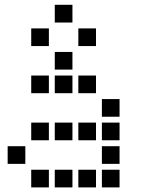

<svg xmlns="http://www.w3.org/2000/svg" viewBox="-20 -808 640 815"><path d="M213.5 -787.5Q212.5 -787.5 212.5 -787.5Q212.5 -787.5 212.5 -786.5V-713.5Q212.5 -712.5 212.5 -712.5Q212.5 -712.5 213.5 -712.5H286.5Q287.5 -712.5 287.5 -712.5Q287.5 -712.5 287.5 -713.5V-786.5Q287.5 -787.5 287.5 -787.5Q287.5 -787.5 286.5 -787.5ZM113.5 -687.5Q112.5 -687.5 112.5 -687.5Q112.5 -687.5 112.5 -686.5V-613.5Q112.5 -612.5 112.5 -612.5Q112.5 -612.5 113.5 -612.5H186.5Q187.5 -612.5 187.5 -612.5Q187.5 -612.5 187.5 -613.5V-686.5Q187.5 -687.5 187.5 -687.5Q187.5 -687.5 186.5 -687.5ZM313.5 -687.5Q312.5 -687.5 312.5 -687.5Q312.5 -687.5 312.5 -686.5V-613.5Q312.5 -612.5 312.5 -612.5Q312.5 -612.5 313.5 -612.5H386.5Q387.5 -612.5 387.5 -612.5Q387.5 -612.5 387.5 -613.5V-686.5Q387.5 -687.5 387.5 -687.5Q387.5 -687.5 386.5 -687.5ZM213.5 -587.5Q212.5 -587.5 212.5 -587.5Q212.5 -587.5 212.5 -586.5V-513.5Q212.5 -512.5 212.5 -512.5Q212.5 -512.5 213.5 -512.5H286.5Q287.5 -512.5 287.5 -512.5Q287.5 -512.5 287.5 -513.5V-586.5Q287.5 -587.5 287.5 -587.5Q287.5 -587.5 286.5 -587.5ZM113.5 -487.5Q112.5 -487.5 112.5 -487.5Q112.5 -487.5 112.5 -486.5V-413.5Q112.5 -412.5 112.5 -412.5Q112.5 -412.5 113.5 -412.5H186.5Q187.5 -412.5 187.5 -412.5Q187.5 -412.5 187.5 -413.5V-486.5Q187.5 -487.5 187.5 -487.5Q187.5 -487.5 186.5 -487.5ZM213.5 -487.5Q212.5 -487.5 212.5 -487.5Q212.5 -487.5 212.5 -486.5V-413.5Q212.5 -412.5 212.5 -412.5Q212.5 -412.5 213.5 -412.5H286.5Q287.5 -412.5 287.5 -412.5Q287.5 -412.5 287.5 -413.5V-486.5Q287.5 -487.5 287.5 -487.5Q287.5 -487.5 286.5 -487.5ZM313.5 -487.5Q312.5 -487.5 312.5 -487.5Q312.5 -487.5 312.5 -486.5V-413.5Q312.5 -412.5 312.5 -412.5Q312.5 -412.5 313.5 -412.5H386.5Q387.5 -412.5 387.5 -412.5Q387.5 -412.5 387.5 -413.5V-486.5Q387.5 -487.5 387.5 -487.5Q387.5 -487.5 386.5 -487.5ZM413.5 -387.5Q412.5 -387.5 412.5 -387.5Q412.5 -387.5 412.5 -386.5V-313.5Q412.5 -312.5 412.5 -312.5Q412.5 -312.5 413.5 -312.5H486.5Q487.5 -312.5 487.5 -312.5Q487.5 -312.5 487.5 -313.5V-386.5Q487.5 -387.5 487.5 -387.5Q487.5 -387.5 486.5 -387.5ZM113.5 -287.5Q112.5 -287.5 112.5 -287.5Q112.5 -287.5 112.5 -286.5V-213.5Q112.5 -212.5 112.5 -212.5Q112.5 -212.5 113.5 -212.5H186.5Q187.5 -212.5 187.5 -212.5Q187.5 -212.5 187.5 -213.5V-286.5Q187.5 -287.5 187.5 -287.5Q187.5 -287.5 186.5 -287.5ZM213.5 -287.5Q212.5 -287.5 212.5 -287.5Q212.5 -287.5 212.5 -286.5V-213.5Q212.5 -212.5 212.5 -212.5Q212.5 -212.5 213.5 -212.5H286.5Q287.5 -212.5 287.5 -212.5Q287.5 -212.5 287.5 -213.5V-286.5Q287.5 -287.5 287.5 -287.5Q287.5 -287.5 286.5 -287.5ZM313.5 -287.5Q312.5 -287.5 312.5 -287.5Q312.5 -287.5 312.5 -286.5V-213.5Q312.5 -212.5 312.5 -212.5Q312.5 -212.5 313.5 -212.5H386.5Q387.5 -212.5 387.5 -212.5Q387.5 -212.5 387.5 -213.5V-286.5Q387.5 -287.5 387.5 -287.5Q387.5 -287.5 386.5 -287.5ZM413.5 -287.5Q412.5 -287.5 412.5 -287.5Q412.5 -287.5 412.5 -286.5V-213.5Q412.5 -212.5 412.5 -212.5Q412.5 -212.5 413.5 -212.5H486.5Q487.5 -212.5 487.5 -212.5Q487.5 -212.5 487.5 -213.5V-286.5Q487.5 -287.5 487.5 -287.5Q487.5 -287.5 486.5 -287.5ZM13.5 -187.5Q12.5 -187.5 12.5 -187.5Q12.5 -187.5 12.5 -186.5V-113.5Q12.5 -112.5 12.5 -112.5Q12.5 -112.5 13.5 -112.5H86.5Q87.5 -112.5 87.5 -112.5Q87.5 -112.5 87.5 -113.5V-186.5Q87.5 -187.5 87.5 -187.5Q87.5 -187.5 86.5 -187.5ZM413.5 -187.5Q412.5 -187.5 412.5 -187.5Q412.5 -187.5 412.5 -186.5V-113.5Q412.5 -112.5 412.5 -112.5Q412.5 -112.5 413.5 -112.5H486.5Q487.5 -112.5 487.5 -112.5Q487.5 -112.5 487.5 -113.5V-186.5Q487.5 -187.5 487.5 -187.5Q487.5 -187.5 486.5 -187.5ZM113.5 -87.5Q112.5 -87.5 112.5 -87.5Q112.5 -87.5 112.5 -86.5V-13.5Q112.5 -12.5 112.5 -12.5Q112.5 -12.5 113.5 -12.5H186.5Q187.5 -12.5 187.5 -12.5Q187.5 -12.5 187.5 -13.5V-86.5Q187.5 -87.5 187.5 -87.5Q187.5 -87.5 186.5 -87.5ZM213.5 -87.5Q212.5 -87.5 212.5 -87.5Q212.5 -87.5 212.5 -86.5V-13.5Q212.5 -12.5 212.5 -12.5Q212.5 -12.5 213.5 -12.5H286.5Q287.5 -12.5 287.5 -12.5Q287.5 -12.5 287.5 -13.5V-86.5Q287.5 -87.5 287.5 -87.5Q287.5 -87.5 286.5 -87.5ZM313.5 -87.5Q312.5 -87.5 312.5 -87.5Q312.5 -87.5 312.5 -86.5V-13.5Q312.5 -12.5 312.5 -12.5Q312.5 -12.5 313.5 -12.5H386.5Q387.5 -12.5 387.5 -12.5Q387.5 -12.5 387.5 -13.5V-86.5Q387.5 -87.5 387.5 -87.5Q387.5 -87.5 386.5 -87.5ZM413.5 -87.5Q412.5 -87.5 412.5 -87.5Q412.5 -87.5 412.5 -86.5V-13.5Q412.5 -12.5 412.5 -12.5Q412.5 -12.5 413.5 -12.5H486.5Q487.5 -12.5 487.5 -12.5Q487.5 -12.5 487.5 -13.5V-86.5Q487.5 -87.5 487.5 -87.5Q487.5 -87.5 486.5 -87.5Z"/></svg>

Font: Doto Black
Style: Regular
Weight: 900
Monospace: yes
Version: Version 1.000